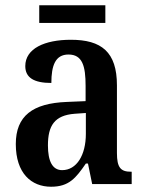

<svg xmlns="http://www.w3.org/2000/svg" viewBox="-20 -699 551 729"><path d="M129 -612H380V-679H129ZM174 10C242 10 268 -23 306 -78H314L330 0H480V-47H477C438 -47 424 -63 424 -118V-375C424 -502 365 -548 249 -548C150 -548 76 -515 76 -448C76 -404 109 -384 175 -384C175 -450 190 -492 240 -492C293 -492 305 -448 305 -373V-315L234 -312C104 -307 40 -259 40 -152C40 -41 99 10 174 10ZM216 -53C179 -53 162 -87 162 -147C162 -222 187 -261 263 -267L306 -270V-191C306 -110 271 -53 216 -53Z"/></svg>

Font: Noto Serif Myanmar Condensed SemiBold
Style: Regular
Weight: 600
Width: 3
Designer: Ben Mitchell and the Monotype Design Team
Foundry: Monotype Imaging Inc.
Version: Version 2.106